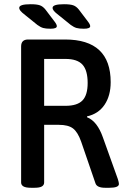

<svg xmlns="http://www.w3.org/2000/svg" viewBox="-20 -887 595 909"><path d="M127 2Q102 2 91 -4.5Q80 -11 80 -23V-667Q80 -700 113 -700H288Q504 -700 504 -498Q504 -434 475 -391Q446 -348 392 -336V-332Q417 -322 435.5 -298Q454 -274 467 -237L538 -39Q543 -23 543 -16Q543 2 498 2H478Q439 2 432 -19L364 -217Q348 -262 325.5 -279Q303 -296 259 -296H189V-23Q189 -11 178.5 -4.5Q168 2 143 2ZM189 -386H290Q346 -386 370.5 -411.5Q395 -437 395 -494Q395 -554 370.5 -581Q346 -608 290 -608H189ZM219 -751Q197 -751 184.5 -754.5Q172 -758 157 -769L100 -815Q83 -828 77 -835.5Q71 -843 71 -850Q71 -867 125 -867Q154 -867 168.5 -862Q183 -857 195 -842L239 -784Q249 -771 249 -763Q249 -751 219 -751ZM377 -751Q355 -751 342.5 -754.5Q330 -758 315 -769L258 -815Q241 -828 235 -835.5Q229 -843 229 -850Q229 -867 283 -867Q312 -867 326.5 -862Q341 -857 353 -842L397 -784Q407 -771 407 -763Q407 -751 377 -751Z"/></svg>

Font: Asap Semi Condensed Medium
Style: Regular
Weight: 500
Width: 4
Designer: Pablo Cosgaya
Foundry: Omnibus-Type
Version: Version 3.001; ttfautohint (v1.8.4.7-5d5b)